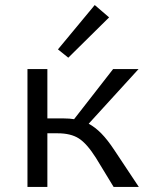

<svg xmlns="http://www.w3.org/2000/svg" viewBox="-20 -742 593 762"><path d="M251 -513 210 -546 356 -722 413 -673ZM531 0H431L361 -115Q325 -172 293 -192.5Q261 -213 209 -213H168V0H89V-468H168V-272H234Q256 -272 274 -269L429 -468H530L332 -251Q358 -237 382.5 -212Q407 -187 434 -146Z"/></svg>

Font: Ysabeau SC Medium
Style: Regular
Weight: 500
Designer: Christian Thalmann (Catharsis Fonts)
Version: Version 0.003